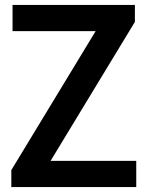

<svg xmlns="http://www.w3.org/2000/svg" viewBox="-20 -760 600 780"><path d="M26 0V-69L368.5 -633.5H31V-740H528V-671L185.5 -106.5H533.5V0Z"/></svg>

Font: Encode Sans Semi Condensed SemiBold
Style: Regular
Weight: 600
Width: 4
Designer: Multiple Designers
Foundry: Impallari Type
Version: Version 3.000; ttfautohint (v1.8.3) -l 8 -r 50 -G 200 -x 14 